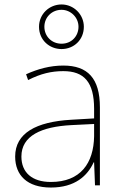

<svg xmlns="http://www.w3.org/2000/svg" viewBox="-20 -831 551 861"><path d="M256 -611C311 -611 356 -652 356 -711C356 -766 311 -811 256 -811C201 -811 155 -768 155 -711C155 -651 202 -611 256 -611ZM256 -635C211 -635 179 -669 179 -711C179 -753 212 -787 256 -787C297 -787 332 -753 332 -711C332 -669 301 -635 256 -635ZM264 -537C205 -537 150 -522 97 -498L106 -472C163 -501 211 -512 264 -512C357 -512 402 -463 402 -343V-300L299 -294C142 -285 48 -234 48 -129C48 -45 102 10 208 10C316 10 372 -42 400 -103H402L406 0H428V-350C428 -480 373 -537 264 -537ZM301 -270 402 -275V-220C400 -99 341 -15 208 -15C123 -15 76 -58 76 -129C76 -222 165 -263 301 -270Z"/></svg>

Font: Noto Sans Syriac Eastern Thin
Style: Regular
Weight: 100
Designer: Patrick Giasson and the Monotype Design Team
Foundry: Monotype Imaging Inc.
Version: Version 3.001